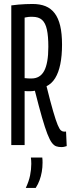

<svg xmlns="http://www.w3.org/2000/svg" viewBox="-20 -730 360 966"><path d="M288.7 10Q274.6 10 263 6.1Q251.4 2.2 240.8 -11.9Q230.2 -26 218.3 -56.3Q206.5 -86.6 191.3 -139.2Q176.2 -191.8 155.5 -273.5Q150.3 -272.5 144.5 -271.8Q138.7 -271.1 133.1 -271.1Q124.9 -271.1 117.1 -271.1Q109.4 -271.1 103.9 -272.1V0H36.8V-702.8Q55 -705.4 72.5 -706.9Q90 -708.4 108 -709.2Q125.9 -710 144.2 -710Q181.2 -710 208.7 -699Q236.2 -687.9 254.8 -663.7Q273.4 -639.6 282.8 -600.5Q292.1 -561.5 292.1 -505.2Q292.1 -449.6 283.4 -407.1Q274.8 -364.7 257.6 -336.9Q240.4 -309.1 214.1 -296.3Q233.9 -216.2 247.5 -169.8Q261 -123.5 270.2 -101.5Q279.4 -79.6 286.9 -73.6Q294.5 -67.7 302.3 -67.7Q303.7 -67.7 307.3 -67.8Q310.9 -68 312.3 -68.4L315.7 5Q311.2 6 304.9 8Q298.6 10 288.7 10ZM139.1 -335.2Q159.8 -335.2 175.7 -344.5Q191.7 -353.9 202.1 -373.1Q212.5 -392.3 217.8 -422.6Q223.2 -452.9 223.2 -494.2Q223.2 -548.2 215.9 -581.4Q208.7 -614.5 191.5 -630Q174.3 -645.5 142.7 -645.5Q139 -645.5 134.4 -645.5Q129.8 -645.5 124.9 -645Q120.1 -644.5 114.7 -643.5Q109.3 -642.5 103.9 -641.5V-336.8Q108.3 -336.8 112.4 -336.3Q116.4 -335.8 120.5 -335.5Q124.6 -335.2 129.5 -335.2Q134.3 -335.2 139.1 -335.2ZM109.7 215.7Q125.4 182.4 131.4 152.2Q137.4 122 137.4 94.5Q137.4 86.5 136.9 78Q136.4 69.5 135.4 62.5H192.7Q193.4 68.1 193.8 74.6Q194.1 81 194.1 88.3Q194.1 112.4 190.2 134.7Q186.3 157 179 176.8Q171.7 196.7 159.6 215.7Z"/></svg>

Font: Georama ExtraCondensed Thin
Style: Regular
Weight: 100
Width: 2
Designer: Jean-Baptiste Levee
Foundry: Production Type
Version: Version 1.001